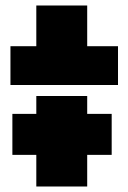

<svg xmlns="http://www.w3.org/2000/svg" viewBox="-20 -678 467 698"><path d="M409 -510V-369H18V-510H112V-658H297V-510ZM297 -264H386V-115H297V0H112V-115H25V-264H112V-329H297Z"/></svg>

Font: Saira Stencil One
Style: Regular
Weight: 400
Designer: Hector Gatti with collaboration of the Omnibus-Type team
Foundry: Omnibus-Type
Version: Version 1.004